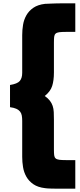

<svg xmlns="http://www.w3.org/2000/svg" viewBox="-20 -934 481 1150"><path d="M431 196H348Q332 196 316 196Q300 196 286.5 195.5Q273 195 263.5 194.5Q254 194 250 193Q207 188 180 169.5Q153 151 138 124.5Q123 98 118 67Q113 36 113 6V-210Q113 -228 110.5 -242Q108 -256 100 -266Q92 -276 77.5 -282.5Q63 -289 40 -292V-425Q84 -432 98.5 -449Q113 -466 113 -498V-724Q113 -754 118 -785Q123 -816 138 -842.5Q153 -869 180 -887.5Q207 -906 250 -911Q254 -911 263.5 -911.5Q273 -912 286.5 -912.5Q300 -913 316 -913.5Q332 -914 348 -914H431V-743H376Q349 -743 334.5 -741Q320 -739 313 -732.5Q306 -726 304.5 -713.5Q303 -701 303 -679V-500Q303 -452 292.5 -419Q282 -386 248 -359Q268 -345 279 -330.5Q290 -316 295.5 -299.5Q301 -283 302 -262.5Q303 -242 303 -217V-39Q303 -17 304.5 -4.5Q306 8 313 14.5Q320 21 335 23Q350 25 376 25H431Z"/></svg>

Font: TypoPRO Sinkin Sans
Style: 900 X Black
Weight: 950
Designer: Keith Bates
Foundry: K-Type
Version: Sinkin Sans (version 1.0)  by Keith Bates   •   © 2014   www